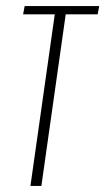

<svg xmlns="http://www.w3.org/2000/svg" viewBox="-20 -611 346 631"><path d="M80 0 160 -564H56L61 -591H306L301 -564H196L116 0Z"/></svg>

Font: Alumni Sans Thin ExtraLight
Style: Italic
Weight: 250
Italic angle: -8°
Version: Version 1.016